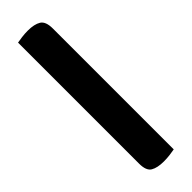

<svg xmlns="http://www.w3.org/2000/svg" viewBox="-278 -690 838 838"><g transform="rotate(-45 140.5 -271.0)"><path d="M216 134Q206 136 187 138.5Q168 141 149 141Q109 141 87 128Q65 115 65 71V-676Q75 -678 94 -680.5Q113 -683 132 -683Q172 -683 194 -669.5Q216 -656 216 -612Z"/></g></svg>

Font: Baloo Bhai
Style: Regular
Weight: 400
Designer: Supriya Tembe, Noopur Datye and Ek Type
Foundry: Ek Type
Version: Version 1.100;PS 1.000;hotconv 1.0.88;makeotf.lib2.5.647800;